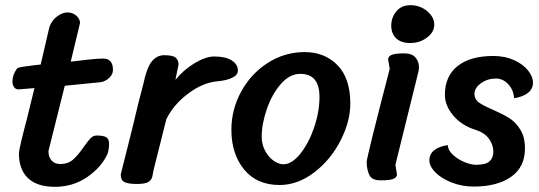

<svg xmlns="http://www.w3.org/2000/svg" viewBox="-20 -693 2081 741"><path d="M167 -110Q167 -87 179 -73.5Q191 -60 213 -60Q243 -60 262.5 -77.5Q282 -95 304 -127Q320 -150 330 -160Q340 -170 353 -170Q379 -170 390 -163.5Q401 -157 401 -137Q401 -128 399 -115.5Q397 -103 394 -97Q370 -46 315.5 -9Q261 28 192 28Q123 28 88 -5.5Q53 -39 53 -101Q53 -110 62 -148Q71 -186 85 -239L113 -353L52 -348Q40 -348 34 -357Q28 -366 28 -379Q28 -404 46 -429Q48 -432 66 -435Q84 -438 110 -441L137 -444L171 -590Q181 -616 201.5 -630.5Q222 -645 240 -645Q260 -645 274 -633Q288 -621 289 -605L253 -455Q292 -460 325.5 -463.5Q359 -467 378 -467Q416 -467 416 -423Q416 -406 401.5 -392.5Q387 -379 370 -376L230 -362Z M509 17Q476 17 461 10Q446 3 446 -20Q449 -32 489 -191Q518 -314 532 -364Q547 -435 567 -457.5Q587 -480 613 -480Q648 -480 658.5 -470Q669 -460 669 -444L657 -385Q689 -424 731.5 -449.5Q774 -475 807 -475Q850 -475 874 -460Q898 -445 898 -421Q898 -403 875.5 -392.5Q853 -382 817 -379Q763 -374 706.5 -332Q650 -290 622 -233L573 -38Q572 -32 568.5 -14.5Q565 3 551.5 10Q538 17 509 17Z M873 -192Q873 -270 910.5 -339Q948 -408 1013 -450Q1078 -492 1156 -492Q1233 -492 1282.5 -441.5Q1332 -391 1332 -293Q1332 -224 1294 -150Q1256 -76 1192.5 -27.5Q1129 21 1059 21Q971 21 922 -39Q873 -99 873 -192ZM1213 -319Q1213 -408 1139 -408Q1098 -408 1064 -369Q1030 -330 1010 -272.5Q990 -215 990 -165Q990 -136 1003 -111.5Q1016 -87 1035.5 -73Q1055 -59 1074 -59Q1106 -59 1138.5 -99Q1171 -139 1192 -200Q1213 -261 1213 -319Z M1564 -673Q1601 -673 1628.5 -650Q1656 -627 1656 -598Q1656 -569 1628 -548Q1600 -527 1563 -527Q1527 -527 1508.5 -545.5Q1490 -564 1490 -594Q1490 -625 1509.5 -649Q1529 -673 1564 -673ZM1484 -427 1478 -464Q1478 -475 1491 -481Q1504 -487 1541 -487Q1570 -487 1583.5 -471Q1597 -455 1597 -433Q1597 -427 1595 -417L1506 -57L1512 -20Q1512 -9 1499 -3Q1486 3 1449 3Q1416 3 1406 -16.5Q1396 -36 1395 -67Q1395 -85 1484 -427Z M1881 -270Q1920 -253 1945 -237.5Q1970 -222 1988 -193Q2006 -164 2006 -120Q2006 -48 1952.5 -10.5Q1899 27 1808 27Q1763 27 1723.5 11.5Q1684 -4 1661 -27Q1638 -50 1637 -73Q1637 -98 1655.5 -113Q1674 -128 1708 -133Q1709 -113 1728 -95.5Q1747 -78 1772.5 -67.5Q1798 -57 1817 -57Q1855 -57 1869.5 -70.5Q1884 -84 1884 -108Q1884 -134 1867 -157.5Q1850 -181 1815 -192Q1761 -209 1729 -247.5Q1697 -286 1697 -327Q1697 -399 1746 -438Q1795 -477 1884 -477Q1929 -477 1964 -461Q1999 -445 2018 -421Q2037 -397 2037 -374Q2037 -350 2017.5 -334.5Q1998 -319 1964 -314Q1962 -346 1941.5 -368Q1921 -390 1894 -390Q1862 -390 1836.5 -372Q1811 -354 1811 -329Q1812 -309 1828 -297.5Q1844 -286 1881 -270Z"/></svg>

Font: Sriracha
Style: Regular
Weight: 400
Designer: Suppakit Chalermlarp
Version: Version 1.002g